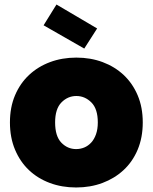

<svg xmlns="http://www.w3.org/2000/svg" viewBox="-20 -823 676 850"><path d="M612 -281Q612 -214 589.5 -160.5Q567 -107 527 -70Q487 -33 433.5 -13Q380 7 317 7Q254 7 200.5 -13Q147 -33 108 -70Q69 -107 46.5 -160.5Q24 -214 24 -281Q24 -348 46.5 -401Q69 -454 108.5 -491Q148 -528 201.5 -548Q255 -568 318 -568Q381 -568 434.5 -548Q488 -528 527.5 -491Q567 -454 589.5 -401Q612 -348 612 -281ZM224 -281Q224 -220 251.5 -191.5Q279 -163 317 -163Q336 -163 353 -170Q370 -177 383.5 -191.5Q397 -206 405 -228.5Q413 -251 413 -281Q413 -341 384.5 -369.5Q356 -398 318 -398Q280 -398 252 -369.5Q224 -341 224 -281ZM230 -803 410 -697 353 -608 173 -711Z"/></svg>

Font: SVN-Poppins ExtraBold
Style: Regular
Weight: 800
Designer: Ninad Kale (Devanagari), Jonny Pinhorn (Latin)
Foundry: Indian Type Foundry
Version: Version 3.002 2017; ttfautohint (v1.8.3)